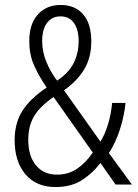

<svg xmlns="http://www.w3.org/2000/svg" viewBox="-20 -744 557 774"><path d="M225 -724Q282 -724 315 -686.5Q348 -649 348 -577Q348 -512 319.5 -464.5Q291 -417 238 -380L385 -173Q403 -202 415.5 -243Q428 -284 432 -329H486Q481 -277 463.5 -222.5Q446 -168 419 -127L512 0H446L385 -87Q352 -44 309 -17Q266 10 204 10Q126 10 82.5 -41.5Q39 -93 39 -179Q39 -248 70.5 -297.5Q102 -347 168 -391Q135 -440 116.5 -482.5Q98 -525 98 -579Q98 -647 132.5 -685.5Q167 -724 225 -724ZM224 -678Q189 -678 169.5 -651.5Q150 -625 150 -579Q150 -536 166.5 -495.5Q183 -455 210 -419Q256 -449 276.5 -489Q297 -529 297 -578Q297 -625 278 -651.5Q259 -678 224 -678ZM196 -353Q142 -316 118 -276.5Q94 -237 94 -180Q94 -115 125 -77.5Q156 -40 209 -40Q256 -40 291 -64Q326 -88 354 -129Z"/></svg>

Font: Noto Sans Lao UI Cond Light
Style: Regular
Weight: 300
Width: 3
Designer: Monotype Design Team
Foundry: Monotype Imaging Inc.
Version: Version 2.000; ttfautohint (v1.8.4.7-5d5b)